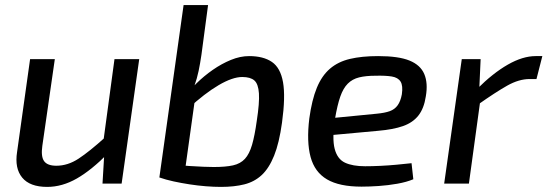

<svg xmlns="http://www.w3.org/2000/svg" viewBox="-20 -720 2147 753"><path d="M195 -488 146 -148Q140 -106 153 -88Q166 -70 201 -70Q246 -70 288.5 -98Q331 -126 393 -182L404 -119Q339 -53 281.5 -20Q224 13 165 13Q97 13 67 -23.5Q37 -60 47 -124L98 -488ZM526 -488 457 0H382L390 -134L383 -148L429 -488Z M957 -500Q1013 -500 1046.5 -477Q1080 -454 1090 -397.5Q1100 -341 1086 -239Q1075 -159 1055 -109.5Q1035 -60 1006.5 -33.5Q978 -7 938.5 3Q899 13 847 13Q819 13 787.5 10.5Q756 8 723.5 3Q691 -2 661 -8.5Q631 -15 605 -24L658 -74Q691 -71 722 -69Q753 -67 778 -66Q803 -65 818 -65Q865 -65 894 -71.5Q923 -78 940.5 -97Q958 -116 968.5 -152Q979 -188 987 -246Q998 -317 995.5 -354Q993 -391 977.5 -404.5Q962 -418 930 -418Q892 -418 837.5 -386Q783 -354 719 -295L701 -336Q721 -364 750.5 -393Q780 -422 814.5 -446Q849 -470 885.5 -485Q922 -500 957 -500ZM796 -700 770 -505Q765 -471 759 -442Q753 -413 742 -382L750 -370L701 -19L605 -24L700 -700Z M1463 -500Q1543 -500 1586 -482.5Q1629 -465 1644 -429.5Q1659 -394 1650 -342Q1643 -295 1621 -267Q1599 -239 1560.5 -225.5Q1522 -212 1463 -207L1223 -185L1232 -252L1457 -274Q1489 -277 1508.5 -284Q1528 -291 1539.5 -307Q1551 -323 1556 -350Q1561 -384 1551 -400Q1541 -416 1516.5 -420Q1492 -424 1453 -423Q1415 -423 1388.5 -416.5Q1362 -410 1344 -392Q1326 -374 1314.5 -341Q1303 -308 1294 -255Q1282 -177 1292.5 -136.5Q1303 -96 1333 -82Q1363 -68 1412 -68Q1439 -68 1471 -69.5Q1503 -71 1535 -74Q1567 -77 1594 -80L1601 -17Q1575 -6 1538.5 0.5Q1502 7 1465 9.5Q1428 12 1398 12Q1311 12 1262.5 -16.5Q1214 -45 1198 -104.5Q1182 -164 1193 -255Q1203 -328 1222.5 -375.5Q1242 -423 1274 -450.5Q1306 -478 1352.5 -489Q1399 -500 1463 -500Z M1865 -488 1859 -357 1866 -343 1819 0H1722L1791 -488ZM2107 -500 2084 -410H2057Q2015 -410 1969 -384Q1923 -358 1855 -310L1851 -371Q1913 -433 1971.5 -466.5Q2030 -500 2081 -500Z"/></svg>

Font: Exo 2 Medium
Style: Italic
Weight: 500
Italic angle: -8°
Designer: Natanael Gama
Foundry: Natanael Gama
Version: Version 2.010